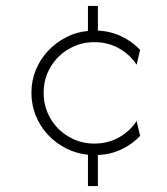

<svg xmlns="http://www.w3.org/2000/svg" viewBox="-20 -624 561 644"><path d="M275 0V-104.9Q235.4 -109 201 -126.7Q166.7 -144.4 140.6 -172.2Q114.6 -200 100 -236.1Q85.4 -272.2 85.4 -312.5Q85.4 -353.5 100 -389.2Q114.6 -425 140.6 -452.8Q166.7 -480.6 201 -498.6Q235.4 -516.7 275 -520.1V-604.2H308.3V-521.5Q350.7 -519.4 387.2 -502.1Q423.6 -484.7 450 -456.9L438.2 -406.9Q415.3 -441.7 378.5 -462.2Q341.7 -482.6 296.5 -482.6Q250 -482.6 210.8 -459.7Q171.5 -436.8 149 -398.3Q126.4 -359.7 126.4 -312.5Q126.4 -266 149 -227.1Q171.5 -188.2 210.8 -165.3Q250 -142.4 296.5 -142.4Q341.7 -142.4 378.5 -162.8Q415.3 -183.3 438.2 -218.1L450 -168.1Q423.6 -140.3 387.2 -122.9Q350.7 -105.6 308.3 -104.2V0Z"/></svg>

Font: Afacad Flux ExtraLight
Style: Regular
Weight: 250
Designer: Kristian Moeller
Foundry: Dicotype
Version: Version 1.100